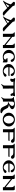

<svg xmlns="http://www.w3.org/2000/svg" viewBox="4634 -5319 821 10129"><g transform="rotate(90 5044.5 -254.5)"><path d="M705 9C726 10 747 5 767 -4C792 -15 804 -30 805 -50C806 -60 800 -66 787 -67C774 -69 763 -74 752 -83L722 -110C689 -133 582 -235 402 -415C318 -499 276 -546 276 -556C276 -557 277 -558 278 -558C294 -560 302 -566 302 -576C302 -579 301 -582 300 -585C295 -598 267 -607 240 -618C218 -628 191 -633 159 -633C128 -633 106 -628 94 -619C82 -608 76 -594 76 -578C76 -560 83 -544 98 -529L209 -418C201 -362 176 -291 134 -204C111 -155 82 -108 49 -62C23 -26 10 -6 10 -1C10 1 11 3 12 4C18 8 51 -7 111 -42C214 -101 291 -148 343 -183C364 -198 384 -212 401 -225L599 -26C621 -4 656 8 705 9ZM370 -256C309 -215 271 -191 255 -183C218 -163 189 -148 168 -139C212 -197 252 -264 288 -339Z M1535 9C1556 10 1577 5 1597 -4C1622 -15 1634 -30 1635 -50C1636 -60 1630 -66 1617 -67C1604 -69 1593 -74 1582 -83L1552 -110C1519 -133 1412 -235 1232 -415C1148 -499 1106 -546 1106 -556C1106 -557 1107 -558 1108 -558C1124 -560 1132 -566 1132 -576C1132 -579 1131 -582 1130 -585C1125 -598 1097 -607 1070 -618C1048 -628 1021 -633 989 -633C958 -633 936 -628 924 -619C912 -608 906 -594 906 -578C906 -560 913 -544 928 -529L1039 -418C1031 -362 1006 -291 964 -204C941 -155 912 -108 879 -62C853 -26 840 -6 840 -1C840 1 841 3 842 4C848 8 881 -7 941 -42C1044 -101 1121 -148 1173 -183C1194 -198 1214 -212 1231 -225L1429 -26C1451 -4 1486 8 1535 9ZM1200 -256C1139 -215 1101 -191 1085 -183C1048 -163 1019 -148 998 -139C1042 -197 1082 -264 1118 -339Z M2515 -548C2515 -609 2498 -624 2451 -624H2314C2287 -624 2274 -615 2274 -596C2274 -584 2281 -577 2294 -575C2334 -570 2354 -523 2354 -435V-144L1924 -491V-547C1924 -608 1907 -623 1860 -623H1723C1696 -623 1683 -614 1683 -595C1683 -583 1690 -576 1703 -574C1742 -569 1762 -522 1762 -435V2H1924V-414L2354 -68V2H2515Z M3272 -165C3273 -226 3254 -241 3209 -241H3081C3054 -241 3040 -232 3040 -214C3040 -201 3047 -194 3062 -192C3098 -187 3116 -164 3116 -122C3116 -96 3103 -75 3076 -59C3052 -46 3024 -39 2993 -39C2918 -39 2861 -68 2822 -127C2790 -176 2774 -237 2774 -310C2774 -381 2791 -442 2824 -492C2861 -548 2913 -576 2978 -576C3033 -576 3078 -543 3113 -476C3125 -449 3132 -418 3165 -410C3170 -409 3176 -408 3181 -408C3216 -408 3245 -432 3245 -469C3245 -491 3235 -515 3214 -541C3169 -599 3092 -628 2984 -627C2887 -626 2802 -596 2727 -537C2649 -474 2610 -398 2610 -309C2610 -218 2647 -142 2722 -79C2797 -17 2887 12 2990 9C3049 7 3106 -4 3159 -23C3164 -25 3168 -26 3173 -26C3184 -26 3200 -20 3219 -7C3238 6 3251 12 3257 12C3262 12 3266 10 3269 5C3271 2 3272 -12 3273 -38V-112C3272 -145 3272 -162 3272 -165Z M4014 -89C4023 -100 4028 -111 4028 -123C4028 -142 4017 -160 3995 -177C3981 -186 3967 -191 3954 -191C3930 -191 3906 -173 3883 -137C3862 -104 3843 -81 3826 -68C3801 -49 3773 -39 3740 -39C3685 -39 3635 -63 3591 -110C3545 -159 3522 -217 3522 -284H3938C3953 -284 3966 -288 3977 -295C3990 -304 3997 -314 3997 -326C3997 -339 3988 -346 3969 -346H3524C3531 -411 3554 -466 3592 -510C3631 -554 3675 -576 3725 -576C3780 -576 3825 -543 3860 -476C3871 -449 3879 -418 3912 -410C3917 -409 3923 -408 3928 -408C3963 -408 3991 -432 3991 -469C3991 -491 3981 -515 3961 -541C3916 -598 3839 -627 3731 -627C3643 -627 3560 -597 3482 -537C3399 -472 3357 -396 3357 -309C3357 -218 3394 -142 3468 -81C3543 -20 3632 10 3737 9C3788 8 3839 -1 3892 -18C3947 -37 3988 -61 4014 -89Z M5059 -600C5062 -625 5044 -637 5007 -637C4996 -637 4984 -636 4973 -633C4934 -623 4798 -618 4565 -618C4368 -618 4228 -627 4145 -644C4140 -645 4136 -645 4132 -645C4111 -645 4100 -637 4100 -622C4100 -615 4103 -609 4108 -603C4134 -572 4147 -542 4148 -514C4149 -501 4146 -484 4139 -463C4133 -443 4130 -429 4130 -422C4130 -413 4132 -406 4137 -399C4144 -389 4162 -384 4193 -384C4220 -385 4245 -397 4268 -420C4291 -443 4302 -469 4302 -497C4302 -520 4293 -538 4276 -551H4493V-93C4492 -63 4485 -35 4472 -8C4465 8 4452 27 4435 49C4422 66 4415 78 4415 84C4415 92 4419 96 4428 96C4438 96 4453 87 4474 68L4510 34C4537 13 4569 3 4604 3H4653L4652 -551H4811C4863 -551 4894 -528 4904 -483C4914 -434 4935 -407 4967 -400C4973 -399 4979 -398 4984 -398C5017 -398 5043 -420 5043 -441C5042 -456 5038 -466 5029 -473C5021 -480 5017 -488 5018 -499C5019 -510 5025 -526 5038 -548C5051 -570 5058 -587 5059 -600Z M5936 115C5946 106 5951 96 5951 83C5951 68 5943 58 5926 53C5905 47 5880 33 5849 11C5814 -14 5788 -39 5770 -66C5757 -87 5740 -119 5721 -162C5704 -201 5688 -228 5675 -245C5660 -264 5636 -280 5603 -292C5568 -305 5532 -311 5496 -309C5669 -372 5750 -434 5740 -495C5731 -555 5686 -595 5605 -616C5556 -628 5499 -633 5432 -630C5401 -629 5353 -619 5288 -602C5229 -587 5180 -579 5141 -580C5114 -581 5101 -573 5101 -556C5101 -544 5108 -537 5122 -535C5161 -530 5180 -477 5180 -377V-96C5180 -66 5173 -38 5160 -11C5153 5 5140 24 5123 46C5110 63 5103 75 5103 80C5103 88 5107 92 5116 92C5126 92 5141 83 5162 65L5197 31C5224 10 5255 0 5292 0H5340V-383C5340 -458 5340 -497 5339 -499C5344 -530 5358 -554 5380 -571C5399 -586 5423 -592 5450 -591C5481 -590 5507 -581 5530 -563C5555 -543 5567 -519 5568 -491C5569 -474 5569 -465 5568 -462C5565 -450 5556 -434 5539 -413C5513 -379 5481 -351 5444 -328C5429 -318 5407 -307 5379 -295C5371 -291 5367 -285 5367 -278C5367 -263 5375 -258 5392 -262C5399 -263 5407 -264 5417 -264C5460 -264 5491 -249 5511 -219C5525 -198 5542 -166 5561 -125L5619 -3C5646 54 5681 93 5723 113C5747 125 5781 132 5826 135C5881 138 5918 131 5936 115Z M6654 -310C6654 -398 6618 -473 6547 -536C6476 -599 6391 -630 6290 -630C6190 -630 6104 -599 6033 -536C5962 -473 5927 -398 5927 -310C5927 -221 5962 -146 6033 -83C6104 -20 6190 11 6290 11C6391 11 6476 -20 6547 -83C6618 -146 6654 -221 6654 -310ZM6496 -310C6496 -237 6476 -174 6436 -122C6396 -71 6347 -45 6290 -45C6233 -45 6185 -71 6145 -122C6105 -174 6085 -237 6085 -310C6085 -383 6105 -445 6145 -497C6185 -549 6233 -575 6290 -575C6347 -575 6396 -549 6436 -497C6476 -445 6496 -383 6496 -310Z M7487 -444C7504 -460 7513 -478 7513 -499C7513 -525 7502 -550 7480 -573C7458 -596 7436 -610 7413 -613C7355 -618 7312 -621 7283 -621C7142 -622 6967 -622 6758 -622C6731 -622 6718 -613 6718 -595C6718 -582 6725 -575 6739 -573C6778 -568 6798 -521 6798 -434V0H6958V-284H7354C7375 -284 7390 -288 7401 -295C7414 -303 7421 -313 7421 -326C7421 -339 7412 -346 7393 -346H6958V-547L7191 -546C7232 -546 7261 -543 7278 -536C7303 -527 7323 -507 7339 -478C7360 -441 7391 -423 7430 -423C7453 -423 7472 -430 7487 -444Z M8330 -444C8347 -460 8356 -478 8356 -499C8356 -525 8345 -550 8323 -573C8301 -596 8279 -610 8256 -613C8198 -618 8155 -621 8126 -621C7985 -622 7810 -622 7601 -622C7574 -622 7561 -613 7561 -595C7561 -582 7568 -575 7582 -573C7621 -568 7641 -521 7641 -434V0H7801V-284H8197C8218 -284 8233 -288 8244 -295C8257 -303 8264 -313 8264 -326C8264 -339 8255 -346 8236 -346H7801V-547L8034 -546C8075 -546 8104 -543 8121 -536C8146 -527 8166 -507 8182 -478C8203 -441 8234 -423 8273 -423C8296 -423 8315 -430 8330 -444Z M9093 -89C9102 -100 9107 -111 9107 -123C9107 -142 9096 -160 9074 -177C9060 -186 9046 -191 9033 -191C9009 -191 8985 -173 8962 -137C8941 -104 8922 -81 8905 -68C8880 -49 8852 -39 8819 -39C8764 -39 8714 -63 8670 -110C8624 -159 8601 -217 8601 -284H9017C9032 -284 9045 -288 9056 -295C9069 -304 9076 -314 9076 -326C9076 -339 9067 -346 9048 -346H8603C8610 -411 8633 -466 8671 -510C8710 -554 8754 -576 8804 -576C8859 -576 8904 -543 8939 -476C8950 -449 8958 -418 8991 -410C8996 -409 9002 -408 9007 -408C9042 -408 9070 -432 9070 -469C9070 -491 9060 -515 9040 -541C8995 -598 8918 -627 8810 -627C8722 -627 8639 -597 8561 -537C8478 -472 8436 -396 8436 -309C8436 -218 8473 -142 8547 -81C8622 -20 8711 10 8816 9C8867 8 8918 -1 8971 -18C9026 -37 9067 -61 9093 -89Z M10016 -548C10016 -609 9999 -624 9952 -624H9815C9788 -624 9775 -615 9775 -596C9775 -584 9782 -577 9795 -575C9835 -570 9855 -523 9855 -435V-144L9425 -491V-547C9425 -608 9408 -623 9361 -623H9224C9197 -623 9184 -614 9184 -595C9184 -583 9191 -576 9204 -574C9243 -569 9263 -522 9263 -435V2H9425V-414L9855 -68V2H10016Z"/></g></svg>

Font: GFS Jackson
Style: Regular
Weight: 400
Designer: George Matthiopoulos
Foundry: George Matthiopoulos
Version: Version 1.0